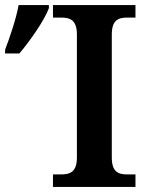

<svg xmlns="http://www.w3.org/2000/svg" viewBox="-70 -734 584 754"><path d="M138 0H462V-49H431C396 -49 369 -57 369 -116V-598C369 -657 396 -665 431 -665H462V-714H138V-665H169C204 -665 232 -657 232 -598V-116C232 -57 204 -49 169 -49H138ZM-50 -524H6C48 -573 106 -657 122 -702V-714H3C-6 -662 -32 -585 -50 -539Z"/></svg>

Font: Noto Serif Semi
Style: Regular
Weight: 600
Designer: Monotype Design Team
Foundry: Monotype Imaging Inc.
Version: Version 1.002